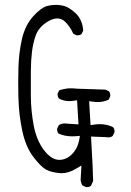

<svg xmlns="http://www.w3.org/2000/svg" viewBox="-20 -774 540 793"><path d="M336.9 -1Q348.1 -1 355.5 -6.3L364.7 -26.4Q364.3 -66.9 356 -210L418.9 -207.5Q423.3 -206.5 426.8 -206.5Q438 -206.5 445.3 -212.4L452.6 -227.1Q453.1 -228.5 453.1 -231.7Q453.1 -234.9 451.9 -239.5Q450.7 -244.1 447.3 -248.5Q422.9 -261.2 392.6 -261.2Q380.9 -261.2 368.2 -259.3L354 -257.3L348.1 -356L364.3 -354Q374 -352.5 383.3 -352.5Q408.2 -352.5 428.7 -362.3L435.1 -375.5Q435.5 -377 435.5 -377.9Q435.5 -389.2 430.2 -397L415.5 -403.8L298.3 -407.7Q286.1 -409.2 279.8 -409.2Q273.4 -409.2 269.3 -409.2Q265.1 -409.2 259 -408.7Q252.9 -408.2 247.1 -406.7Q235.4 -404.8 224.6 -400.9L218.3 -388.2Q217.8 -386.7 217.8 -385.7Q217.8 -374 223.6 -366.7Q243.2 -356.4 266.6 -356.4Q275.4 -356.4 284.2 -357.9L298.3 -359.9L304.2 -260.3L258.8 -263.2Q253.4 -264.2 248.5 -264.2Q233.9 -264.2 223.1 -257.3L216.3 -243.7Q215.8 -242.2 215.8 -241.2Q215.8 -230 221.2 -222.7Q246.6 -210.9 277.8 -210.9Q285.2 -210.9 293 -211.4L310.1 -212.9L307.1 -195.8Q300.3 -160.2 277.1 -137Q253.9 -113.8 225.1 -113.8Q223.6 -113.8 222.2 -113.8Q190.4 -115.2 159.2 -157.2Q130.4 -196.8 119.1 -256.3Q107.9 -315.9 107.4 -376.5Q107.4 -405.8 107.4 -431.9Q107.4 -458 107.4 -481Q107.9 -526.4 112.1 -560.5Q116.2 -594.7 127.4 -627Q139.6 -662.1 177.7 -685.1Q198.7 -697.8 216.6 -697.8Q234.4 -697.8 247.6 -685.5Q268.6 -666.5 282.7 -634.8L295.4 -628.4Q296.9 -627.9 297.9 -627.9Q309.1 -627.9 316.9 -633.3L323.7 -647.5Q320.8 -691.4 293.5 -718.3Q264.2 -746.6 235.4 -751.5Q222.7 -753.9 212.9 -753.9Q193.4 -753.9 177.2 -750Q149.9 -743.2 117.2 -706.8Q84.5 -670.4 71.3 -615.7Q58.1 -558.6 56.2 -497.6Q55.2 -466.8 55.2 -434.1Q55.2 -401.4 55.9 -375.7Q56.6 -350.1 57.9 -333.3Q59.1 -316.4 61 -299.8Q65.4 -265.6 72.3 -232.4Q86.4 -167 117.9 -125.7Q149.4 -84.5 170.9 -73.2Q193.4 -61.5 227.1 -59.1Q230.5 -58.6 234.4 -58.6Q263.2 -58.6 294.9 -77.6L316.4 -90.3L313 -29.8Q314.5 -17.6 320.3 -8.3L334.5 -1.5Q335.9 -1 336.9 -1Z"/></svg>

Font: NaikaiFont
Style: ExtraLight
Weight: 200
Version: Version 1.89